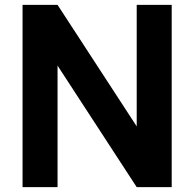

<svg xmlns="http://www.w3.org/2000/svg" viewBox="-20 -770 799 790"><path d="M216.8 -750 542.5 -250V-750H686.5V0H542.5L216.8 -500V0H72.8V-750Z"/></svg>

Font: Manrope3 ExtraBold
Style: Bold
Weight: 800
Width: 4
Designer: Mikhail Sharanda
Foundry: Mikhail Sharanda
Version: Version 3.000;PS 003.000;hotconv 1.0.88;makeotf.lib2.5.64775